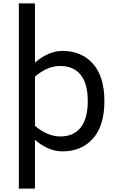

<svg xmlns="http://www.w3.org/2000/svg" viewBox="-20 -866 663 1120"><path d="M589 -276Q589 -133 522.5 -58Q456 17 344 17Q263 17 184 -50V234H90V-846H184V-501Q264 -569 344 -569Q456 -569 522.5 -494Q589 -419 589 -276ZM492 -276Q492 -377 451 -429Q410 -481 331 -481Q256 -481 184 -419V-132Q258 -70 331 -70Q410 -70 451 -122.5Q492 -175 492 -276Z"/></svg>

Font: Biryani
Style: Regular
Weight: 400
Designer: Dan Reynolds and Mathieu Réguer
Foundry: Dan Reynolds and Mathieu Réguer
Version: Version 1.004; ttfautohint (v1.1) -l 5 -r 5 -G 72 -x 0 -D la